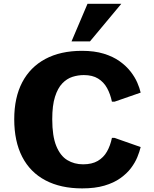

<svg xmlns="http://www.w3.org/2000/svg" viewBox="-20 -992 821 1021"><path d="M417 9.8Q302.7 9.8 221.7 -33Q140.6 -75.7 98.1 -158Q55.7 -240.2 55.7 -357.9Q55.7 -473.1 98.1 -554.2Q140.6 -635.3 221.2 -678.5Q301.8 -721.7 416 -721.7Q482.4 -721.7 531.7 -706.5Q581.1 -691.4 616.2 -666.3Q651.4 -641.1 674.3 -611.6Q697.3 -582 710 -552.7Q722.7 -523.4 728 -499.5L588.9 -451.2H575.2Q566.9 -491.7 549.3 -523.7Q531.7 -555.7 501.7 -574.2Q471.7 -592.8 425.8 -592.8Q395 -592.8 365.2 -583.3Q335.4 -573.7 311.3 -548.6Q287.1 -523.4 272.5 -477.5Q257.8 -431.6 257.8 -357.9Q257.8 -268.1 279.3 -215.6Q300.8 -163.1 337.9 -140.6Q375 -118.2 421.9 -118.2Q468.8 -118.2 499.8 -136.2Q530.8 -154.3 548.8 -186Q566.9 -217.8 575.2 -258.8H588.9L728 -210Q722.2 -185.5 710.2 -156.2Q698.2 -127 676.3 -97.9Q654.3 -68.8 619.6 -44.2Q585 -19.5 535.2 -4.9Q485.4 9.8 417 9.8ZM360.4 -772 445.3 -971.7H625L458.5 -772Z"/></svg>

Font: Comme ExtraBold
Style: Regular
Weight: 800
Version: Version 1.000;gftools[0.9.27]